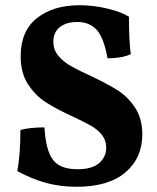

<svg xmlns="http://www.w3.org/2000/svg" viewBox="-20 -705 599 734"><path d="M46 -51Q58 -113 58 -208Q93 -218 150 -218Q155 -130 182.5 -94Q210 -58 276 -58Q332 -58 359 -81.5Q386 -105 386 -141Q386 -169 369.5 -189.5Q353 -210 327.5 -224.5Q302 -239 257 -260Q194 -289 154.5 -314.5Q115 -340 87 -383Q59 -426 59 -490Q59 -586 121 -635.5Q183 -685 284 -685Q338 -685 391.5 -672Q445 -659 473 -641Q473 -546 480 -498Q464 -490 439.5 -486Q415 -482 391 -482Q377 -561 349.5 -591Q322 -621 276 -621Q234 -621 209 -601.5Q184 -582 184 -545Q184 -515 202.5 -492.5Q221 -470 248.5 -454Q276 -438 324 -416Q388 -386 428 -361Q468 -336 496 -294Q524 -252 524 -191Q524 -101 459.5 -46Q395 9 273 9Q210 9 155.5 -6Q101 -21 46 -51Z"/></svg>

Font: Vollkorn SC
Style: Bold
Weight: 700
Designer: Friedrich Althausen
Foundry: Friedrich Althausen
Version: Version 4.015